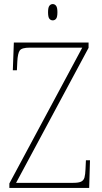

<svg xmlns="http://www.w3.org/2000/svg" viewBox="-20 -923 499 943"><path d="M26 0V-22L384 -689H126Q87 -689 77 -675Q67 -661 65 -620L63 -578H43L48 -714H415V-688L59 -25H340Q366 -25 378.5 -31Q391 -37 395 -51.5Q399 -66 400 -93L402 -136H422L418 0ZM239 -823Q229 -823 222.5 -831Q216 -839 216 -863Q216 -886 222.5 -894.5Q229 -903 239 -903Q249 -903 255.5 -894.5Q262 -886 262 -863Q262 -839 255.5 -831Q249 -823 239 -823Z"/></svg>

Font: Noto Serif Khmer SemiCondensed Thin
Style: Regular
Weight: 250
Width: 4
Designer: Danh Hong and the Monotype Design Team
Foundry: Monotype Imaging Inc.
Version: Version 2.004